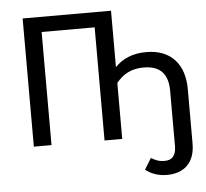

<svg xmlns="http://www.w3.org/2000/svg" viewBox="-59 -752 1101 1028"><g transform="rotate(-5 491.5 -238.0)"><path d="M100 0H195V-608H480V0H575V-301C611 -345 655 -371 722 -371C813 -371 853 -323 853 -234V63C853 114 831 137 792 137C759 137 741 128 719 115L682 175C707 194 744 213 797 213C889 213 948 161 948 57V-235C948 -371 874 -452 744 -452C668 -452 615 -427 575 -386V-689H100Z"/></g></svg>

Font: FiraGO Unicode
Style: Regular
Weight: 400
Designer: bBox Type
Foundry: bBox Type GmbH
Version: Version 1.001;PS 001.001;hotconv 1.0.88;makeotf.lib2.5.64775